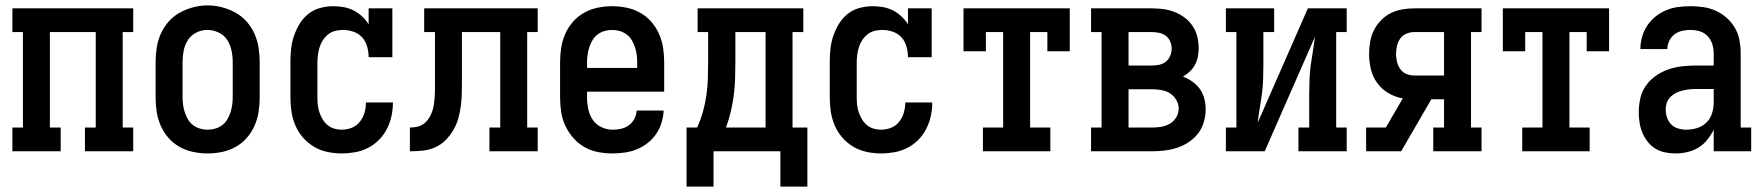

<svg xmlns="http://www.w3.org/2000/svg" viewBox="-20 -561 6540 712"><path d="M26 0V-88H65V-442H26V-530H474V-442H435V-88H474V0H295V-88H335V-442H165V-88H205V0Z M750 8Q723 8 696.5 2.5Q670 -3 646.5 -16Q623 -29 605 -49.5Q587 -70 576 -95Q565 -120 561 -146.5Q557 -173 557 -200V-330Q557 -357 561 -383.5Q565 -410 576 -435Q587 -460 605 -480.5Q623 -501 646.5 -514Q670 -527 696.5 -534Q723 -541 750 -541Q777 -541 803.5 -534Q830 -527 853.5 -514Q877 -501 895 -480.5Q913 -460 924 -435Q935 -410 939 -383.5Q943 -357 943 -330V-200Q943 -173 939 -146.5Q935 -120 924 -95Q913 -70 895 -49.5Q877 -29 853.5 -16Q830 -3 803.5 2.5Q777 8 750 8ZM750 -80Q764 -80 778 -84Q792 -88 803.5 -96.5Q815 -105 822.5 -117.5Q830 -130 834.5 -143.5Q839 -157 841 -171.5Q843 -186 843 -200V-330Q843 -352 838.5 -373.5Q834 -395 822.5 -413Q811 -431 790.5 -440.5Q770 -450 749 -450Q727 -450 707.5 -440Q688 -430 676.5 -412Q665 -394 661 -372.5Q657 -351 657 -330V-200Q657 -186 659 -171.5Q661 -157 665.5 -143.5Q670 -130 677.5 -117.5Q685 -105 696.5 -96.5Q708 -88 722 -84Q736 -80 750 -80Z M1247 8Q1221 8 1194.5 2.5Q1168 -3 1145 -16.5Q1122 -30 1104 -50.5Q1086 -71 1075.5 -95.5Q1065 -120 1061 -146.5Q1057 -173 1057 -200V-330Q1057 -355 1059.5 -379.5Q1062 -404 1070 -427.5Q1078 -451 1091 -472.5Q1104 -494 1123.5 -509.5Q1143 -525 1167.5 -531.5Q1192 -538 1216 -538Q1236 -538 1255 -534.5Q1274 -531 1291 -522.5Q1308 -514 1322.5 -500.5Q1337 -487 1347 -471V-530H1435V-349H1347Q1347 -369 1341.5 -388.5Q1336 -408 1323 -422.5Q1310 -437 1290.5 -443.5Q1271 -450 1252 -450Q1237 -450 1223 -446.5Q1209 -443 1197.5 -434Q1186 -425 1178 -413Q1170 -401 1165.5 -387Q1161 -373 1159 -358.5Q1157 -344 1157 -330V-200Q1157 -186 1158.5 -172Q1160 -158 1164.5 -144.5Q1169 -131 1176.5 -118.5Q1184 -106 1195 -97Q1206 -88 1219.5 -84Q1233 -80 1247 -80Q1266 -80 1284 -87Q1302 -94 1314 -109Q1326 -124 1331.5 -142.5Q1337 -161 1337 -180Q1337 -180 1337 -180.5Q1337 -181 1337 -181H1437Q1437 -181 1437 -180.5Q1437 -180 1437 -179Q1437 -154 1431.5 -129.5Q1426 -105 1414.5 -82.5Q1403 -60 1385 -42Q1367 -24 1344.5 -12.5Q1322 -1 1297 3.5Q1272 8 1247 8Z M1500 0V-88Q1514 -88 1527.5 -91Q1541 -94 1552 -102.5Q1563 -111 1570.5 -122.5Q1578 -134 1582.5 -147Q1587 -160 1589 -174Q1591 -188 1592 -201.5Q1593 -215 1593 -229Q1593 -243 1593 -256Q1593 -257 1593 -257Q1593 -257 1593 -257V-259Q1593 -260 1593 -261.5Q1593 -263 1593 -264V-442H1553V-530H1974V-442H1935V-88H1974V0H1795V-88H1835V-442H1693V-264Q1693 -240 1692.5 -216Q1692 -192 1689 -168.5Q1686 -145 1679.5 -122Q1673 -99 1661 -78.5Q1649 -58 1632 -41Q1615 -24 1593.5 -14.5Q1572 -5 1548 -2.5Q1524 0 1500 0Z M2252 8Q2225 8 2198 3Q2171 -2 2147.5 -15.5Q2124 -29 2106 -49.5Q2088 -70 2076.5 -94.5Q2065 -119 2061 -146Q2057 -173 2057 -200V-330Q2057 -357 2061 -383.5Q2065 -410 2076 -435Q2087 -460 2105 -480.5Q2123 -501 2146.5 -514Q2170 -527 2196.5 -532.5Q2223 -538 2250 -538Q2277 -538 2303.5 -532.5Q2330 -527 2353.5 -514Q2377 -501 2395 -480.5Q2413 -460 2424 -435Q2435 -410 2439 -383.5Q2443 -357 2443 -330V-221H2157V-200Q2157 -178 2161.5 -156.5Q2166 -135 2178 -117Q2190 -99 2210 -89.5Q2230 -80 2252 -80Q2268 -80 2283.5 -83.5Q2299 -87 2312 -96.5Q2325 -106 2332.5 -120.5Q2340 -135 2341 -151H2441Q2440 -128 2433 -105.5Q2426 -83 2413 -64Q2400 -45 2381.5 -30.5Q2363 -16 2342 -7.5Q2321 1 2298 4.5Q2275 8 2252 8ZM2343 -309V-330Q2343 -344 2341 -358.5Q2339 -373 2334.5 -386.5Q2330 -400 2322.5 -412.5Q2315 -425 2303.5 -433.5Q2292 -442 2278 -446Q2264 -450 2250 -450Q2236 -450 2222 -446Q2208 -442 2196.5 -433.5Q2185 -425 2177.5 -412.5Q2170 -400 2165.5 -386.5Q2161 -373 2159 -358.5Q2157 -344 2157 -330V-309Z M2874 131V0H2626V131H2526V-88H2565Q2578 -116 2586.5 -146Q2595 -176 2599.5 -207Q2604 -238 2605 -269Q2606 -300 2606 -331V-442H2567V-530H2959V-442H2919V-88H2974V131ZM2672 -88H2819V-442H2707V-331Q2707 -300 2706 -269Q2705 -238 2701 -207.5Q2697 -177 2690 -147Q2683 -117 2672 -88Z M3247 8Q3221 8 3194.5 2.5Q3168 -3 3145 -16.5Q3122 -30 3104 -50.5Q3086 -71 3075.5 -95.5Q3065 -120 3061 -146.5Q3057 -173 3057 -200V-330Q3057 -355 3059.5 -379.5Q3062 -404 3070 -427.5Q3078 -451 3091 -472.5Q3104 -494 3123.5 -509.5Q3143 -525 3167.5 -531.5Q3192 -538 3216 -538Q3236 -538 3255 -534.5Q3274 -531 3291 -522.5Q3308 -514 3322.5 -500.5Q3337 -487 3347 -471V-530H3435V-349H3347Q3347 -369 3341.5 -388.5Q3336 -408 3323 -422.5Q3310 -437 3290.5 -443.5Q3271 -450 3252 -450Q3237 -450 3223 -446.5Q3209 -443 3197.5 -434Q3186 -425 3178 -413Q3170 -401 3165.5 -387Q3161 -373 3159 -358.5Q3157 -344 3157 -330V-200Q3157 -186 3158.5 -172Q3160 -158 3164.5 -144.5Q3169 -131 3176.5 -118.5Q3184 -106 3195 -97Q3206 -88 3219.5 -84Q3233 -80 3247 -80Q3266 -80 3284 -87Q3302 -94 3314 -109Q3326 -124 3331.5 -142.5Q3337 -161 3337 -180Q3337 -180 3337 -180.5Q3337 -181 3337 -181H3437Q3437 -181 3437 -180.5Q3437 -180 3437 -179Q3437 -154 3431.5 -129.5Q3426 -105 3414.5 -82.5Q3403 -60 3385 -42Q3367 -24 3344.5 -12.5Q3322 -1 3297 3.5Q3272 8 3247 8Z M3625 0V-88H3700V-442H3636V-371H3553V-530H3947V-371H3864V-442H3800V-88H3875V0Z M4026 0V-88H4065V-442H4026V-530H4253Q4274 -530 4295.5 -527Q4317 -524 4337 -516Q4357 -508 4374 -495Q4391 -482 4403 -464Q4415 -446 4420 -425Q4425 -404 4425 -382Q4425 -366 4422 -350.5Q4419 -335 4411.5 -321Q4404 -307 4392.5 -296Q4381 -285 4367 -277Q4385 -270 4401.5 -258.5Q4418 -247 4429.5 -231Q4441 -215 4446 -195.5Q4451 -176 4451 -156Q4451 -133 4444.5 -109.5Q4438 -86 4423.5 -67Q4409 -48 4389 -34.5Q4369 -21 4346.5 -13.5Q4324 -6 4300 -3Q4276 0 4253 0ZM4165 -318H4253Q4266 -318 4279.5 -321Q4293 -324 4303.5 -332.5Q4314 -341 4319.5 -354Q4325 -367 4325 -381Q4325 -394 4319.5 -407Q4314 -420 4303.5 -428Q4293 -436 4279.5 -439Q4266 -442 4253 -442H4165ZM4165 -88H4253Q4270 -88 4287 -91Q4304 -94 4318.5 -102.5Q4333 -111 4342 -126Q4351 -141 4351 -158Q4351 -158 4351 -158Q4351 -158 4351 -158Q4351 -175 4342 -190.5Q4333 -206 4318.5 -215Q4304 -224 4287 -227Q4270 -230 4253 -230H4165Z M4526 0V-88H4565V-442H4526V-530H4705V-442H4665V-318Q4665 -291 4664 -264.5Q4663 -238 4659.5 -211.5Q4656 -185 4651.5 -159Q4647 -133 4644 -106L4830 -530H4974V-442H4935V-88H4974V0H4795V-88H4835V-212Q4835 -239 4836 -265.5Q4837 -292 4840.5 -318.5Q4844 -345 4848.5 -371Q4853 -397 4856 -424L4670 0Z M5046 0V-88H5119L5182 -196Q5154 -201 5129 -215.5Q5104 -230 5087 -253.5Q5070 -277 5063.5 -305Q5057 -333 5057 -361Q5057 -384 5061 -406.5Q5065 -429 5075 -449Q5085 -469 5101 -485.5Q5117 -502 5137 -512Q5157 -522 5179 -526Q5201 -530 5224 -530H5474V-442H5435V-88H5474V0H5295V-88H5335V-193H5288L5176 0ZM5224 -281H5335V-442H5224Q5209 -442 5195 -436Q5181 -430 5172.5 -418Q5164 -406 5160.5 -391Q5157 -376 5157 -361Q5157 -347 5160.5 -332Q5164 -317 5172.5 -305Q5181 -293 5195 -287Q5209 -281 5224 -281Z M5625 0V-88H5700V-442H5636V-371H5553V-530H5947V-371H5864V-442H5800V-88H5875V0Z M6193 8Q6173 8 6154 4Q6135 0 6118.5 -10Q6102 -20 6090 -35.5Q6078 -51 6070.5 -69Q6063 -87 6060 -106.5Q6057 -126 6057 -145Q6057 -171 6063 -197Q6069 -223 6084 -244Q6099 -265 6120.5 -280Q6142 -295 6166.5 -303.5Q6191 -312 6217 -315Q6243 -318 6268 -318H6335V-364Q6335 -381 6329.5 -398Q6324 -415 6312 -427.5Q6300 -440 6283 -445Q6266 -450 6249 -450Q6233 -450 6217.5 -446.5Q6202 -443 6189.5 -433.5Q6177 -424 6170 -409Q6163 -394 6163 -379Q6163 -379 6163 -379Q6163 -379 6163 -379H6063Q6063 -379 6063 -379Q6063 -379 6063 -379Q6063 -402 6069.5 -424.5Q6076 -447 6088.5 -466Q6101 -485 6119 -499.5Q6137 -514 6158.5 -523Q6180 -532 6203 -535Q6226 -538 6249 -538Q6273 -538 6297 -534.5Q6321 -531 6343 -521Q6365 -511 6383.5 -494.5Q6402 -478 6414 -457Q6426 -436 6430.5 -412Q6435 -388 6435 -364V-88H6474V0H6335V-80Q6325 -60 6311 -42.5Q6297 -25 6278 -13.5Q6259 -2 6237 3Q6215 8 6193 8ZM6233 -80Q6253 -80 6273 -86Q6293 -92 6307.5 -106Q6322 -120 6328.5 -140Q6335 -160 6335 -180V-231H6268Q6256 -231 6243.5 -229.5Q6231 -228 6218.5 -225Q6206 -222 6194.5 -216Q6183 -210 6174 -201Q6165 -192 6161 -180Q6157 -168 6157 -155Q6157 -140 6162 -125Q6167 -110 6177.5 -99.5Q6188 -89 6203 -84.5Q6218 -80 6233 -80Z"/></svg>

Font: Iosevka Slab Semibold
Style: Regular
Weight: 600
Monospace: yes
Designer: Belleve Invis
Foundry: Belleve Invis
Version: Version 11.1.1; ttfautohint (v1.8.3)